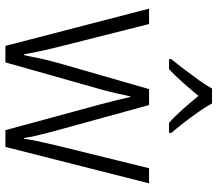

<svg xmlns="http://www.w3.org/2000/svg" viewBox="-67 -738 805 711"><g transform="rotate(90 335.5 -382.5)"><path d="M367 -350Q363 -365 359 -380.5Q355 -396 351.5 -410Q348 -424 345 -437.5Q342 -451 339 -463H337Q334 -451 331 -437Q328 -423 325 -408.5Q322 -394 318 -379.5Q314 -365 310 -350L211 0H150L12 -532H69L151 -207Q158 -180 163.5 -155.5Q169 -131 173.5 -109.5Q178 -88 181 -69H184Q187 -81 190 -96.5Q193 -112 196.5 -129Q200 -146 205 -164.5Q210 -183 215 -202L310 -532H369L460 -201Q466 -179 472 -156.5Q478 -134 483 -112Q488 -90 491 -69H494Q496 -87 500 -106Q504 -125 509 -147Q514 -169 520 -195L603 -532H659L524 0H462ZM363 -765Q375 -743 394.5 -715Q414 -687 435 -660Q456 -633 472 -615V-606H435Q410 -628 384 -657.5Q358 -687 335 -715Q312 -687 286 -657.5Q260 -628 236 -606H199V-615Q216 -635 236.5 -662Q257 -689 276.5 -716Q296 -743 308 -765Z"/></g></svg>

Font: Noto Sans Thai SemiCondensed Light
Style: Regular
Weight: 300
Width: 4
Designer: Monotype Design Team
Foundry: Monotype Imaging Inc.
Version: Version 2.001